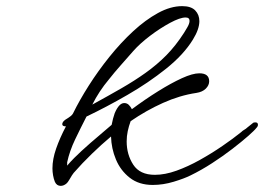

<svg xmlns="http://www.w3.org/2000/svg" viewBox="-20 -586 861 626"><path d="M478 17Q433 17 403 -6.5Q373 -30 358 -66Q343 -102 342 -141Q311 -115 279.5 -84.5Q248 -54 220 -22Q219 -21 218 -19Q217 -17 215 -15Q211 -9 206 0Q201 9 196 13Q187 20 178 20Q165 20 159 7Q155 -3 153 -14.5Q151 -26 151 -37Q151 -67 163 -101.5Q175 -136 195 -174Q183 -174 183 -181Q183 -188 192 -195Q205 -203 210.5 -207.5Q216 -212 218 -216Q239 -259 269.5 -307Q300 -355 337 -401Q374 -447 414 -484Q454 -521 495 -543.5Q536 -566 574 -566Q603 -566 616.5 -552Q630 -538 630 -517Q630 -491 609 -457Q579 -408 521.5 -362Q464 -316 395.5 -276.5Q327 -237 262 -206Q243 -169 225 -131.5Q207 -94 199 -57V-46Q204 -52 210 -58.5Q216 -65 222 -71Q243 -92 275 -120Q307 -148 344 -179Q346 -190 348.5 -199Q351 -208 354 -217Q368 -250 385 -250Q394 -250 400 -244Q406 -238 410 -230Q453 -262 495.5 -288.5Q538 -315 573 -331Q608 -347 630 -347Q662 -347 662 -321Q662 -308 651 -297Q640 -286 620 -283Q566 -275 511.5 -250.5Q457 -226 406 -191Q400 -175 396.5 -158.5Q393 -142 393 -125Q393 -82 414.5 -49Q436 -16 485 -16Q518 -16 555.5 -29.5Q593 -43 631.5 -64.5Q670 -86 705 -110Q740 -134 766 -155Q771 -160 776.5 -163Q782 -166 786 -170Q793 -175 806 -186Q809 -187 813 -187Q821 -187 821 -179Q821 -174 816 -169Q810 -161 789 -142.5Q768 -124 737.5 -100.5Q707 -77 671.5 -54Q636 -31 601 -14Q581 -4 546.5 6.5Q512 17 478 17ZM281 -245Q334 -274 376.5 -298.5Q419 -323 454 -348Q492 -375 522.5 -406Q553 -437 580 -479Q583 -484 590.5 -496.5Q598 -509 598 -518Q598 -529 585 -529Q567 -529 534.5 -511.5Q502 -494 469 -469Q436 -444 414 -419Q394 -396 373.5 -373Q353 -350 335 -327Q319 -308 305.5 -287.5Q292 -267 281 -245Z"/></svg>

Font: WindSong Medium
Style: Regular
Weight: 500
Designer: Robert E. Leuschke
Foundry: Robert E. Leuschke
Version: Version 1.010; ttfautohint (v1.8.3)